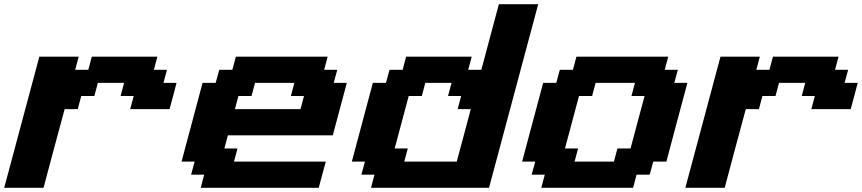

<svg xmlns="http://www.w3.org/2000/svg" viewBox="-20 -895 4107 915"><path d="M0 0H187.5Q204.1 -62.5 237.5 -187.5Q271 -312.5 288.1 -375H350.6L367.2 -437.5H429.7L446.3 -500H571.3L554.7 -437.5H617.2L600.6 -375H788.1Q793.9 -395.5 804.9 -437.3Q815.9 -479 821.3 -500H758.8L775.9 -562.5H713.4L730 -625H417.5L400.9 -562.5H338.4L355 -625H167.5Q139.6 -520.5 83.7 -312.3Q27.8 -104 0 0Z M936.5 0H1499Q1504.4 -21 1515.6 -62.5Q1526.9 -104 1532.7 -125H1095.2L1111.8 -187.5H1049.3L1065.9 -250H1565.9Q1577.1 -292 1599.4 -375.2Q1621.6 -458.5 1632.8 -500H1570.3L1587.4 -562.5H1524.9L1541.5 -625H1104L1087.4 -562.5H1024.9L1007.8 -500H945.3Q928.7 -437.5 895.3 -312.5Q861.8 -187.5 845.2 -125H907.7L890.6 -62.5H953.1ZM1412.1 -375H1099.6L1116.2 -437.5H1178.7L1195.3 -500H1382.8L1366.2 -437.5H1428.7Z M1748 0H2310.5Q2349.6 -146 2427.7 -437.5Q2505.9 -729 2544.9 -875H2357.4L2273.9 -562.5H2211.4L2228 -625H1915.5L1898.9 -562.5H1836.4L1819.3 -500H1756.8Q1740.2 -437.5 1706.8 -312.5Q1673.3 -187.5 1656.7 -125H1719.2L1702.1 -62.5H1764.6ZM2156.7 -125H1906.7L1923.3 -187.5H1860.8Q1872.1 -229 1894.3 -312.3Q1916.5 -395.5 1927.7 -437.5H1990.2L2006.8 -500H2131.8L2115.2 -437.5H2177.7L2161.1 -375H2223.6Q2212.4 -333 2190.2 -249.8Q2168 -166.5 2156.7 -125Z M2559.6 0H2997.1L3013.7 -62.5H3076.2L3093.3 -125H3155.8Q3172.4 -187.5 3205.6 -312.5Q3238.8 -437.5 3255.9 -500H3193.4L3210.4 -562.5H3147.9L3164.6 -625H2727.1L2710.4 -562.5H2647.9L2630.9 -500H2568.4Q2551.8 -437.5 2518.3 -312.5Q2484.9 -187.5 2468.3 -125H2530.8L2513.7 -62.5H2576.2ZM2905.8 -125H2718.3L2734.9 -187.5H2672.4Q2683.6 -229 2705.8 -312.3Q2728 -395.5 2739.3 -437.5H2801.8L2818.4 -500H3005.9L2989.3 -437.5H3051.8Q3040.5 -396 3018.3 -312.5Q2996.1 -229 2984.9 -187.5H2922.4Z M3246.1 0H3433.6Q3450.2 -62.5 3483.6 -187.5Q3517.1 -312.5 3534.2 -375H3596.7L3613.3 -437.5H3675.8L3692.4 -500H3817.4L3800.8 -437.5H3863.3L3846.7 -375H4034.2Q4040 -395.5 4051 -437.3Q4062 -479 4067.4 -500H4004.9L4022 -562.5H3959.5L3976.1 -625H3663.6L3647 -562.5H3584.5L3601.1 -625H3413.6Q3385.7 -520.5 3329.8 -312.3Q3273.9 -104 3246.1 0Z"/></svg>

Font: Faithful 32x
Style: SemiboldOblique
Weight: 400
Foundry: Faithful Resource Pack
Version: Version 1.0; January 27, 2023